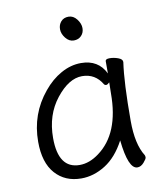

<svg xmlns="http://www.w3.org/2000/svg" viewBox="-81 -766 737 851"><g transform="rotate(-10 287.5 -340.0)"><path d="M470 13Q429 13 415 -118Q378 -48 325.5 -15Q273 18 217 18Q144 18 100 -31.5Q56 -81 56 -175Q56 -300 134 -394Q169 -437 213 -461.5Q257 -486 303 -486Q381 -486 413 -420V-475Q413 -485 432 -485Q451 -485 470 -478Q489 -471 489 -459V-457Q476 -368 476 -195Q476 -90 511 -35Q513 -31 513 -24.5Q513 -18 499.5 -2.5Q486 13 470 13ZM124 -180Q124 -42 220 -42Q264 -42 307 -74Q411 -150 411 -330Q411 -355 412 -380Q403 -371 397 -371Q391 -371 388 -375Q357 -428 297.5 -428Q238 -428 181 -356Q124 -284 124 -180ZM284.5 -698Q306 -698 321.5 -678Q337 -658 337 -637.5Q337 -617 324 -603.5Q311 -590 290 -590Q269 -590 253.5 -609.5Q238 -629 238 -649.5Q238 -670 250.5 -684Q263 -698 284.5 -698Z"/></g></svg>

Font: QiushuiShotai
Style: Regular
Weight: 600
Designer: Fontworks Inc.
Foundry: Fontworks Inc.
Version: Version 1.250